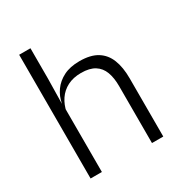

<svg xmlns="http://www.w3.org/2000/svg" viewBox="-158 -777 841 891"><g transform="rotate(-30 262.5 -331.5)"><path d="M400 0V-306Q400 -349.5 388.2 -381Q376.5 -412.5 349.5 -429.5Q322.5 -446.5 277 -446.5Q235 -446.5 204 -430.5Q173 -414.5 154.2 -386.5Q135.5 -358.5 128.5 -323L113 -367.5H129.5Q136 -403.5 156.8 -432.8Q177.5 -462 212.5 -479.8Q247.5 -497.5 298 -497.5Q357 -497.5 392.5 -475.5Q428 -453.5 444.2 -412.2Q460.5 -371 460.5 -312V0ZM71 0V-663H131.5V-501L129 -361L131.5 -356V0Z"/></g></svg>

Font: Anek Odia Light
Style: Regular
Weight: 300
Designer: Yesha Goshar & Mahesh Sahu (Odia), Yesha Goshar (Latin)
Foundry: Ek Type
Version: Version 1.003